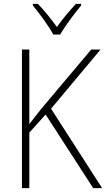

<svg xmlns="http://www.w3.org/2000/svg" viewBox="-20 -969 546 989"><path d="M255 -791H290C315 -835 364 -900 398 -941V-949H371C336 -911 301 -870 273 -830C245 -869 208 -916 175 -949H149V-941C181 -903 230 -836 255 -791ZM506 0 243 -409 498 -714H450L193 -409C168 -377 147 -351 131 -330V-714H93V0H131V-286L215 -379L460 0Z"/></svg>

Font: Noto Sans SemiCondensed ExtraLight
Style: Regular
Weight: 200
Width: 4
Designer: Monotype Design Team
Foundry: Monotype Imaging Inc.
Version: Version 2.013